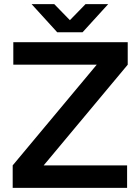

<svg xmlns="http://www.w3.org/2000/svg" viewBox="-20 -903 675 923"><path d="M41 0V-108L445 -592H44V-700H594V-592L190 -108H591V0ZM255 -748 132 -883H241L316 -806L391 -883H500L377 -748Z"/></svg>

Font: Figtree SemiBold
Style: Regular
Weight: 600
Designer: Erik Kennedy
Foundry: Erik Kennedy
Version: Version 2.001; ttfautohint (v1.8.4.7-5d5b);gftools[0.9.27]